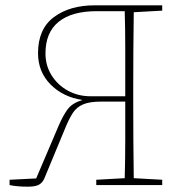

<svg xmlns="http://www.w3.org/2000/svg" viewBox="-20 -696 688 722"><path d="M16 0V-20L116 -25L200 -222Q218 -264 235.5 -286.5Q253 -309 290 -320Q217 -331 170 -378.5Q123 -426 123 -496Q123 -587 182.5 -631.5Q242 -676 336 -676H590V-656L483 -650Q482 -580 481.5 -509Q481 -438 481 -367V-310Q481 -239 481.5 -168Q482 -97 483 -26L590 -20V0H342V-20L449 -26Q451 -97 451 -169Q451 -241 451 -314H362Q317 -314 292.5 -303.5Q268 -293 254 -271.5Q240 -250 226 -216L148 -28Q141 -10 127.5 -2Q114 6 85 6Q45 6 16 0ZM321 -334H451Q451 -436 451 -511.5Q451 -587 449 -654H344Q250 -654 200.5 -614Q151 -574 151 -495Q151 -450 173.5 -413.5Q196 -377 234.5 -355.5Q273 -334 321 -334Z"/></svg>

Font: Source Serif 4 ExtraLight
Style: Regular
Weight: 200
Designer: Frank Grießhammer
Foundry: Adobe
Version: Version 4.005;hotconv 1.1.0;makeotfexe 2.6.0